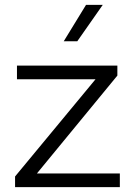

<svg xmlns="http://www.w3.org/2000/svg" viewBox="-20 -770 555 790"><path d="M334 -750H402.8L297.9 -600.1H242.2ZM42 -43.9 373 -443.8H49.8V-500H462.9V-459L131.8 -56.2H473.1V0H42Z"/></svg>

Font: Oakes Grotesk
Style: Light
Weight: 300
Designer: Samuel Oakes
Foundry: Samuel Oakes
Version: Version 1.0 | wf-rip DC20170320